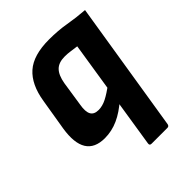

<svg xmlns="http://www.w3.org/2000/svg" viewBox="-197 -613 906 906"><g transform="rotate(-45 255.5 -160.0)"><path d="M282 185Q269 185 271 172L359 -388Q342 -390 322.5 -393Q303 -396 283 -396Q243 -396 222 -375Q201 -354 193 -308L174 -183Q167 -143 177.5 -123.5Q188 -104 218 -104Q244 -104 271.5 -118Q299 -132 336 -160L323 -68Q278 -28 234.5 -8.5Q191 11 145 11Q11 11 38 -161L64 -318Q79 -413 131 -459Q183 -505 287 -505Q348 -505 399.5 -496Q451 -487 506 -483L401 172Q399 185 388 185Z"/></g></svg>

Font: Sofia Sans Semi Condensed ExtraBold
Style: Italic
Weight: 800
Italic angle: -9°
Version: Version 4.100